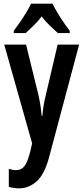

<svg xmlns="http://www.w3.org/2000/svg" viewBox="-20 -786 455 1046"><path d="M3 -543H122L190 -266Q202 -212 207 -155H211Q213 -181 217 -207Q221 -233 229 -266L294 -543H411L246 76Q221 166 178.5 203Q136 240 85 240Q70 240 56 238Q42 236 28 232V134Q49 141 67 141Q96 141 113 119.5Q130 98 145 39L155 -5ZM266 -766Q282 -733 307.5 -693Q333 -653 360 -618V-606H295Q276 -623 252 -646Q228 -669 207 -696Q185 -668 161 -644.5Q137 -621 120 -606H55V-618Q71 -639 89.5 -666Q108 -693 124 -719.5Q140 -746 149 -766Z"/></svg>

Font: Noto Sans Kannada ExtraCondensed SemiBold
Style: Regular
Weight: 600
Width: 2
Designer: Jelle Bosma - Monotype Design Team
Foundry: Monotype Imaging Inc.
Version: Version 2.005; ttfautohint (v1.8.4.7-5d5b)